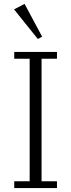

<svg xmlns="http://www.w3.org/2000/svg" viewBox="-20 -964 365 984"><path d="M53 -35H132V-663H53V-698H272V-663H193V-35H272V0H53ZM52 -916 106 -944 196 -776 174 -764Z"/></svg>

Font: IBM Plex Serif Light
Style: Regular
Weight: 300
Designer: Mike Abbink, Paul van der Laan, Pieter van Rosmalen
Foundry: Bold Monday
Version: Version 3.001